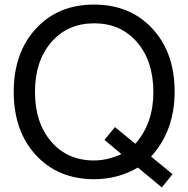

<svg xmlns="http://www.w3.org/2000/svg" viewBox="-20 -761 824 840"><path d="M483 -205 572 -132Q651 -221 651 -357.5Q651 -494 579.5 -576.5Q508 -659 392 -659Q276 -659 204.5 -576.5Q133 -494 133 -359Q133 -224 204 -141.5Q275 -59 391 -59Q451 -59 511 -87L437 -149ZM735 1 688 59 583 -28Q497 23 392 23Q234 23 137 -82.5Q40 -188 40 -359Q40 -530 137 -635.5Q234 -741 391.5 -741Q549 -741 646.5 -636Q744 -531 744 -360Q744 -189 641 -76Z"/></svg>

Font: Autonym
Style: Regular
Weight: 500
Version: Version 1.0.20131126